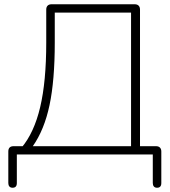

<svg xmlns="http://www.w3.org/2000/svg" viewBox="-20 -725 800 901"><path d="M39 156Q29 156 24 150Q19 144 19 134V-14Q19 -39 44 -39H106L81 -32Q140 -102 168.5 -222Q197 -342 197 -525V-680Q197 -692 203.5 -698.5Q210 -705 222 -705H612Q624 -705 630.5 -698.5Q637 -692 637 -680V-20L618 -39H712Q724 -39 730.5 -32.5Q737 -26 737 -14V134Q737 156 717 156Q707 156 702 150Q697 144 697 134V0H59V134Q59 156 39 156ZM134 -39H595V-666H237V-525Q237 -348 212.5 -232Q188 -116 134 -39Z"/></svg>

Font: Nunito ExtraLight
Style: Regular
Weight: 200
Designer: Vernon Adams
Foundry: Vernon Adams
Version: Version 3.602;April 4, 2023;FontCreator 14.0.0.2856 64-bit